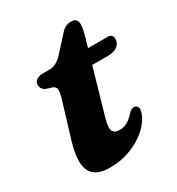

<svg xmlns="http://www.w3.org/2000/svg" viewBox="-147 -671 716 778"><g transform="rotate(-30 211.0 -282.0)"><path d="M103.4 -384.5 77.1 -392.8Q66 -397.4 60.8 -405.3Q55.5 -413.2 55.5 -423.1Q55.5 -437.2 67.2 -445.3Q78.9 -453.4 98.6 -453.4H127.2Q144.9 -453.4 159.1 -461Q173.3 -468.6 187.3 -483L256.2 -558.6Q266.8 -569.7 277.3 -574Q287.9 -578.4 300.2 -578.4Q315.4 -578.4 322.6 -570.8Q329.9 -563.2 329.9 -550.5Q329.9 -543 327.8 -529.7Q325.8 -516.5 320.9 -499.5L226.2 -170.2Q214.6 -129.8 221.8 -114.4Q229 -99.1 253.9 -99.1Q271.2 -99.1 287 -107.3Q302.8 -115.5 320.4 -134.6Q329.1 -143.8 335.2 -147.2Q341.3 -150.7 348.2 -150.7Q356.9 -150.7 362.2 -144.5Q367.5 -138.4 365.9 -127.4Q363.1 -104.6 345.3 -80Q327.5 -55.4 297.7 -34.1Q267.9 -12.9 228.5 0.3Q189.2 13.5 142.9 13.5Q97.3 13.5 73.3 -5Q49.2 -23.5 46.3 -60.9Q43.3 -98.4 60.2 -155.8L111.3 -324.4Q120.6 -354.9 118.5 -367.4Q116.4 -379.8 103.4 -384.5ZM253 -383 274.4 -450.6H397.4Q421.8 -450.6 421.8 -427.7Q421.8 -407 405.1 -395Q388.5 -383 360.3 -383Z"/></g></svg>

Font: Fraunces Wonky
Style: Italic
Weight: 900
Italic angle: -16°
Version: Version 1.000;[b76b70a41]